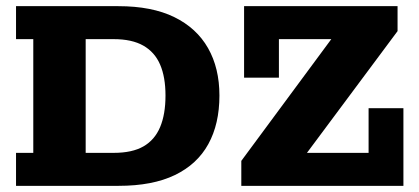

<svg xmlns="http://www.w3.org/2000/svg" viewBox="-20 -603 1358 623"><path d="M32 0V-107H88V-476H32V-583H364Q473 -583 545.5 -547.5Q618 -512 655 -447Q692 -382 692 -293Q692 -201 656 -135.5Q620 -70 547.5 -35Q475 0 365 0ZM258 -107H349Q409 -107 445.5 -128Q482 -149 499.5 -190.5Q517 -232 517 -293Q517 -353 499.5 -393.5Q482 -434 445 -455Q408 -476 349 -476H258ZM763 0V-81L1055 -476H885V-351H772V-583H1270V-502L976 -107H1176V-252H1289V0Z"/></svg>

Font: Rokkitt SemiBold ExtraBold
Style: Regular
Weight: 800
Version: Version 3.103